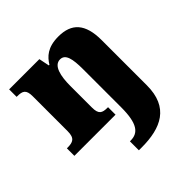

<svg xmlns="http://www.w3.org/2000/svg" viewBox="-207 -708 1105 1105"><g transform="rotate(-45 345.5 -155.5)"><path d="M321 240C481 240 596 187 596 8V-360C596 -494 541 -551 434 -551C346 -551 308 -513 283 -472H278L265 -536H19V-475H23C67 -475 87 -466 87 -412V-128C87 -70 63 -61 18 -61H14V0H349V-61H345C301 -61 282 -71 282 -125V-301C282 -380 297 -451 348 -451C391 -451 402 -402 402 -317V-7C402 126 367 167 305 167H299V240Z"/></g></svg>

Font: UArctic Serif Black
Style: Regular
Weight: 900
Designer: Customization by Puisto advertising & original work Monotype Design Team
Foundry: Monotype Imaging Inc.
Version: Version 2.004